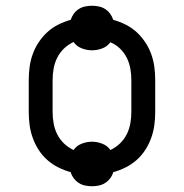

<svg xmlns="http://www.w3.org/2000/svg" viewBox="-20 -599 640 668"><path d="M300 49Q288 49 276 46.5Q264 44 254 37.5Q244 31 236.5 21Q229 11 226 0Q204 -6 183 -16.5Q162 -27 144.5 -42.5Q127 -58 114.5 -77.5Q102 -97 94 -119Q86 -141 83 -164Q80 -187 80 -210V-320Q80 -343 83 -366Q86 -389 94 -411Q102 -433 115 -452.5Q128 -472 145 -487.5Q162 -503 183 -513.5Q204 -524 226 -530Q230 -542 237 -551.5Q244 -561 254 -567.5Q264 -574 276 -576.5Q288 -579 300 -579Q312 -579 324 -576.5Q336 -574 346 -567.5Q356 -561 363 -551.5Q370 -542 374 -530Q396 -524 417 -513.5Q438 -503 455 -487.5Q472 -472 485 -452.5Q498 -433 506 -411Q514 -389 517 -366Q520 -343 520 -320V-210Q520 -187 517 -164Q514 -141 506 -119Q498 -97 485.5 -77.5Q473 -58 455.5 -42.5Q438 -27 417 -16.5Q396 -6 374 0Q371 11 363.5 21Q356 31 346 37.5Q336 44 324 46.5Q312 49 300 49ZM236 -77Q246 -92 264 -99Q282 -106 300 -106Q318 -106 336 -99Q354 -92 364 -77Q383 -86 397.5 -100Q412 -114 421 -132Q430 -150 433.5 -170Q437 -190 437 -210V-320Q437 -340 433.5 -360Q430 -380 421 -398Q412 -416 397.5 -430Q383 -444 364 -452Q353 -437 335.5 -430.5Q318 -424 300 -424Q282 -424 264 -431Q246 -438 236 -453Q217 -444 202.5 -430Q188 -416 179 -398Q170 -380 166.5 -360Q163 -340 163 -320V-210Q163 -190 166.5 -170Q170 -150 179 -132Q188 -114 202.5 -100Q217 -86 236 -77Z"/></svg>

Font: Iosevka Mono
Style: Regular
Weight: 400
Designer: Belleve Invis
Foundry: Belleve Invis
Version: Version 11.1.1